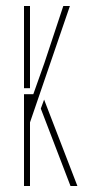

<svg xmlns="http://www.w3.org/2000/svg" viewBox="-20 -620 308 640"><path d="M60 0V-306H91L128 -410L191 -600H213L80 -212V0ZM60 -326V-600H80V-410V-326ZM116 -258 127 -288 238 0H215Z"/></svg>

Font: Big Shoulders Stencil Thin
Style: Regular
Weight: 100
Designer: Patric King
Foundry: XO Type Co
Version: Version 2.001